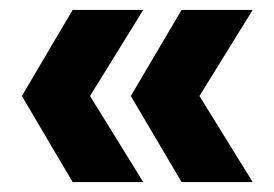

<svg xmlns="http://www.w3.org/2000/svg" viewBox="-20 -438 550 386"><path d="M126 -72H268L161 -245L268 -418H126L24 -245ZM243 -245 345 -72H488L381 -245L488 -418H345Z"/></svg>

Font: MV Cash
Style: Bold
Weight: 700
Designer: Rodrigo Fuenzalida
Foundry: fragTYPE
Version: Version 1.100;Glyphs 3.1.2 (3151)